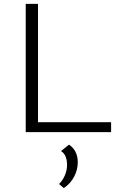

<svg xmlns="http://www.w3.org/2000/svg" viewBox="-20 -678 614 985"><path d="M550 -51V0H112V-658H175V-51ZM379 155Q379 193 360 229Q341 265 307 287L283 266Q302 247 313 221Q324 195 324 169Q324 116 293 97L334 64Q379 94 379 155Z"/></svg>

Font: Ysabeau Infant Semilight
Style: Regular
Weight: 300
Designer: Christian Thalmann (Catharsis Fonts)
Version: Version 0.003